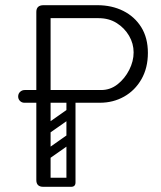

<svg xmlns="http://www.w3.org/2000/svg" viewBox="-20 -720 620 740"><path d="M147 0Q120 0 120 -26V-324H74Q64 -324 57 -331Q50 -338 50 -348Q50 -359 57.5 -366Q65 -373 75 -373H120V-674Q120 -700 148 -700H355Q411 -700 455 -678Q499 -656 524.5 -615Q550 -574 550 -516Q550 -458 525 -414.5Q500 -371 458 -347.5Q416 -324 365 -324H175V-28Q175 -16 168 -8Q161 0 147 0ZM175 -373H370Q405 -373 433 -395Q461 -417 478 -450.5Q495 -484 495 -518Q495 -552 477.5 -582Q460 -612 430 -631Q400 -650 360 -650H175ZM131 -17Q131 -35 149 -35H252Q270 -35 270 -17Q270 0 251 0H148Q131 0 131 -17ZM265 -198Q270 -191 268.5 -184Q267 -177 262 -173L168 -107Q155 -98 145 -111Q134 -127 148 -136L242 -202Q255 -211 265 -198ZM265 -296Q270 -289 268.5 -282Q267 -275 262 -271L168 -205Q155 -196 145 -209Q134 -225 148 -234L242 -300Q255 -309 265 -296ZM158 0Q140 0 140 -18V-350Q140 -366 158 -366Q175 -366 175 -349V-17Q175 0 158 0ZM254 0Q236 0 236 -18V-350Q236 -366 254 -366Q271 -366 271 -349V-17Q271 0 254 0Z"/></svg>

Font: Agu Display Uzo
Style: Regular
Weight: 400
Version: Version 1.103